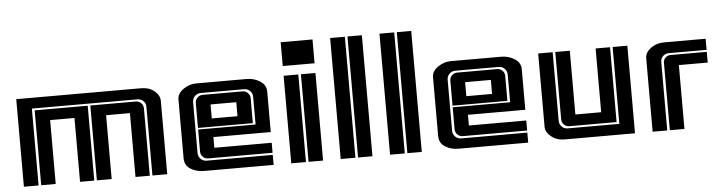

<svg xmlns="http://www.w3.org/2000/svg" viewBox="-41 -762 3531 933"><g transform="rotate(-5 1724.5 -295.5)"><path d="M620.6 -365.2Q635.7 -365.2 646.5 -354.5Q657.2 -343.8 657.2 -328.6V0H587.4V-311.5H471.2V0H398.9V-365.2ZM386.2 -365.2V0H316.9V-311.5H198.2V0H127.4V-365.2ZM648.4 -427.2Q685.5 -427.2 706.1 -413.6Q742.2 -389.6 742.2 -357.9V0H669.9V-334Q669.9 -361.3 645 -372.1Q637.7 -375 629.4 -375H114.7V0H43V-427.2Z M981.4 -107.9H1261.2V-59.1H947.3Q932.1 -59.1 921.4 -69.8Q910.6 -80.6 910.6 -95.7V-203.1H1190.9V-337.9Q1190.9 -355 1179.2 -366.9Q1167.5 -378.9 1150.4 -378.9H938.5Q921.4 -378.9 909.7 -366.9Q897.9 -355 897.9 -337.9V-89.4Q897.9 -72.8 909.7 -60.8Q921.4 -48.8 938.5 -48.8H1261.2V0H922.4Q884.3 0 856.2 -17.8Q828.1 -35.6 828.1 -70.3V-356.4Q828.1 -386.2 857.9 -406.7Q887.7 -427.2 919.9 -427.2H1167.5Q1202.6 -427.2 1231.9 -408.7Q1261.2 -390.1 1261.2 -357.4V-160.2H981.4ZM1141.6 -369.1Q1156.7 -369.1 1167.5 -358.4Q1178.2 -347.7 1178.2 -332.5V-210.9H910.6V-332.5Q910.6 -347.7 921.4 -358.4Q932.1 -369.1 947.3 -369.1ZM981.4 -319.3V-251H1106.9V-319.3Z M1502.4 -590.8V-474.6H1347.2V-590.8ZM1502.4 -427.2V0H1431.6V-427.2ZM1418.9 -427.2V0H1347.2V-427.2Z M1743.2 -590.3V0H1672.9V-590.3ZM1660.2 -590.3V0H1588.4V-590.3Z M1983.9 -590.3V0H1913.6V-590.3ZM1900.9 -590.3V0H1829.1V-590.3Z M2223.1 -107.9H2502.9V-59.1H2189Q2173.8 -59.1 2163.1 -69.8Q2152.3 -80.6 2152.3 -95.7V-203.1H2432.6V-337.9Q2432.6 -355 2420.9 -366.9Q2409.2 -378.9 2392.1 -378.9H2180.2Q2163.1 -378.9 2151.4 -366.9Q2139.6 -355 2139.6 -337.9V-89.4Q2139.6 -72.8 2151.4 -60.8Q2163.1 -48.8 2180.2 -48.8H2502.9V0H2164.1Q2126 0 2097.9 -17.8Q2069.8 -35.6 2069.8 -70.3V-356.4Q2069.8 -386.2 2099.6 -406.7Q2129.4 -427.2 2161.6 -427.2H2409.2Q2444.3 -427.2 2473.6 -408.7Q2502.9 -390.1 2502.9 -357.4V-160.2H2223.1ZM2383.3 -369.1Q2398.4 -369.1 2409.2 -358.4Q2419.9 -347.7 2419.9 -332.5V-210.9H2152.3V-332.5Q2152.3 -347.7 2163.1 -358.4Q2173.8 -369.1 2189 -369.1ZM2223.1 -319.3V-251H2348.6V-319.3Z M2672.4 -427.2H2743.2V-116.2H2869.1V-427.2H2939.5V-62H2709Q2693.8 -62 2683.1 -72.8Q2672.4 -83.5 2672.4 -98.6ZM2588.9 -427.2H2659.7V-92.8Q2659.7 -75.7 2671.4 -64Q2683.1 -52.2 2700.2 -52.2H2952.1V-427.2H3023.9V0H2683.1Q2647.9 0 2627 -13.7Q2588.9 -38.1 2588.9 -69.3Z M3117.2 -385.3Q3124.5 -397 3136.7 -406.2Q3165 -427.7 3203.6 -427.7H3405.8V-373.5H3221.7Q3204.6 -373.5 3192.9 -362.3Q3181.2 -351.1 3181.2 -334V0H3109.9V-357.4Q3109.9 -373 3117.2 -385.3ZM3265.1 0H3193.8V-328.6Q3193.8 -343.8 3204.1 -353.8Q3214.4 -363.8 3229.5 -363.8H3405.8V-311.5H3265.1Z"/></g></svg>

Font: Ebtekar Inline 2
Style: Inline-2
Weight: 500
Designer: Arman Khorramak
Foundry: Arman Khorramak
Version: Version 2.000